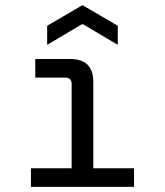

<svg xmlns="http://www.w3.org/2000/svg" viewBox="-20 -725 640 745"><path d="M100 0V-72H258V-399Q258 -424 233 -424H117V-496H253Q342 -496 342 -407V-72H500V0ZM163 -551V-625L300 -705L437 -625V-551L302 -631H298Z"/></svg>

Font: DM Mono
Style: Regular
Weight: 400
Designer: Colophon Foundry
Foundry: Colophon Foundry
Version: Version 1.000; ttfautohint (v1.8.2.53-6de2)